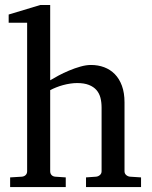

<svg xmlns="http://www.w3.org/2000/svg" viewBox="-20 -757 614 777"><path d="M328.1 0V-39.1L369.1 -42Q377.9 -43 384.5 -48.8Q391.1 -54.7 391.1 -64V-321.8Q391.1 -343.3 386.5 -361.3Q381.8 -379.4 370.4 -392.6Q358.9 -405.8 339.8 -413.3Q320.8 -420.9 292 -420.9Q278.8 -420.9 264.2 -418.7Q249.5 -416.5 235.1 -412.6Q220.7 -408.7 207.3 -403.3Q193.8 -397.9 183.1 -392.1V-64Q183.1 -54.7 188.5 -48.8Q193.8 -43 203.1 -42L246.1 -39.1V0H21V-39.1L68.8 -42Q78.1 -43 84 -48.8Q89.8 -54.7 89.8 -64V-665H15.1V-698.2L143.1 -736.8H183.1V-432.1Q196.8 -440.4 216.8 -451.2Q236.8 -461.9 259.5 -471.4Q282.2 -481 305.4 -487.5Q328.6 -494.1 348.1 -494.1Q377 -494.1 401.6 -484.9Q426.3 -475.6 444.6 -457Q462.9 -438.5 473.4 -409.9Q483.9 -381.3 483.9 -342.8V-64Q483.9 -54.7 490.5 -48.8Q497.1 -43 505.9 -42L550.8 -39.1V0Z"/></svg>

Font: BabelStone Ogham
Style: Regular
Weight: 400
Designer: Andrew West
Foundry: BabelStone
Version: Version 2.02 March 14, 2022